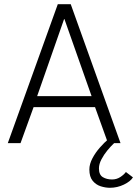

<svg xmlns="http://www.w3.org/2000/svg" viewBox="-20 -680 652 912"><path d="M254.5 -660H316L552.5 0H493L431.5 -171H139.5L77.5 0H17ZM156.5 -223.5H415L286 -589.5H284.5ZM502 212Q481 212 458.2 204.8Q435.5 197.5 420 178.5Q404.5 159.5 404.5 125Q404.5 99.5 419 72Q433.5 44.5 454.8 20.5Q476 -3.5 495.5 -20L522 0Q507 14 490.2 34.2Q473.5 54.5 461.8 77Q450 99.5 450 120Q450 150.5 468.5 161.5Q487 172.5 512 172.5Q534 172.5 551.5 161Q569 149.5 578 137L611.5 162.5Q600 181.5 568.5 196.8Q537 212 502 212Z"/></svg>

Font: League Spartan Thin Light
Style: Regular
Weight: 300
Version: Version 2.002